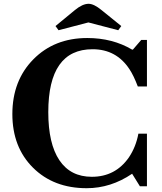

<svg xmlns="http://www.w3.org/2000/svg" viewBox="-20 -980 853 1010"><path d="M45 -380Q45 -556 155.5 -668Q266 -780 439 -780Q572 -780 675 -719H679L723 -770H753V-525H705Q683 -583 661 -616Q592 -721 467 -721Q234 -721 234 -390Q234 -224 292.5 -137Q351 -50 463 -50Q587 -50 658 -152Q695 -207 708 -277H753V0H716L675 -66Q563 10 436 10Q262 10 153.5 -98Q45 -206 45 -380ZM446 -960Q474 -960 514 -927L618 -843L602 -821L445 -862L288 -821L272 -843L374 -927Q414 -960 446 -960Z"/></svg>

Font: Libre Caslon Text
Style: Bold
Weight: 700
Designer: Pablo Impallari, Rodrigo Fuenzalida
Foundry: Pablo Impallari, Rodrigo Fuenzalida
Version: Version 1.002